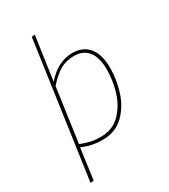

<svg xmlns="http://www.w3.org/2000/svg" viewBox="-223 -842 1009 1144"><g transform="rotate(-30 282.0 -270.0)"><path d="M497 -339Q497 -261 472 -181Q447 -101 390.5 -45.5Q334 10 244 10Q171 10 105 -19L76 193L53 196L185 -733L207 -736L164 -436Q245 -529 344 -529Q419 -529 458 -480Q497 -431 497 -339ZM475 -340Q475 -423 442 -466Q409 -509 344 -509Q289 -509 246.5 -483.5Q204 -458 161 -408L109 -39Q143 -25 173.5 -18Q204 -11 243 -11Q326 -11 378 -64Q430 -117 452.5 -192.5Q475 -268 475 -340Z"/></g></svg>

Font: Fira Sans Thin
Style: Italic
Weight: 250
Italic angle: -8°
Designer: Carrois Corporate & Edenspiekermann AG
Foundry: Carrois Corporate GbR & Edenspiekermann AG
Version: Version 4.203